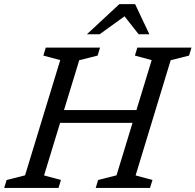

<svg xmlns="http://www.w3.org/2000/svg" viewBox="-40 -930 967 950"><path d="M202 -322 221 -385.5H690.5L671.5 -322ZM258 -632.5 174.5 -655 186.5 -694.5H455L443 -655L352 -632L178 -62L261.5 -39.5L249.5 0H-19.5L-7 -39.5L84 -62.5ZM710.5 -632.5 627.5 -655 639.5 -694.5H907.5L895.5 -655L804.5 -632L631 -62L714.5 -39.5L702 0H433.5L445.5 -39.5L536.5 -62.5ZM390 -760.5 550.5 -909.5H628.5L699 -760.5H646L569 -858.5H589L453 -760.5Z"/></svg>

Font: Newsreader 10pt
Style: Italic
Weight: 400
Italic angle: -17°
Version: Version 1.003